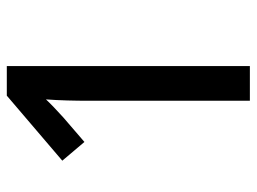

<svg xmlns="http://www.w3.org/2000/svg" viewBox="-115 -639 754 564"><g transform="rotate(-90 262.0 -357.0)"><path d="M350 0V-714H263L72 -551L127 -486L199 -548C222 -569 238 -584 252 -599C249 -558 248 -517 248 -469V0Z"/></g></svg>

Font: Noto Sans SemiCondensed Medium
Style: Regular
Weight: 500
Width: 4
Designer: Monotype Design Team
Foundry: Monotype Imaging Inc.
Version: Version 2.013